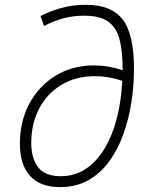

<svg xmlns="http://www.w3.org/2000/svg" viewBox="-20 -762 626 792"><path d="M227.5 9.8Q145.5 9.8 103.8 -36.6Q62 -83 62 -168.9Q62 -261.7 101.3 -334.7Q140.6 -407.7 209.7 -450Q278.8 -492.2 368.2 -492.2Q426.3 -492.2 485.8 -472.2Q485.8 -475.1 485.8 -478Q485.8 -550.8 473.1 -599.6Q460.4 -648.4 426.3 -672.9Q392.1 -697.3 327.1 -697.3Q278.8 -697.3 237.3 -685.3Q195.8 -673.3 161.6 -654.8L147 -695.8Q184.6 -715.3 231.7 -728.8Q278.8 -742.2 334.5 -742.2Q439 -742.2 485.8 -681.9Q532.7 -621.6 532.7 -478.5Q532.7 -410.6 522.2 -341.6Q511.7 -272.5 489.3 -209.5Q466.8 -146.5 430.9 -96.9Q395 -47.4 344.7 -18.8Q294.4 9.8 227.5 9.8ZM484.4 -428.7Q427.7 -447.8 371.6 -447.8Q293 -447.8 233.6 -412.1Q174.3 -376.5 141.6 -314.2Q108.9 -252 108.9 -171.9Q108.9 -109.4 137.2 -72.3Q165.5 -35.2 230 -35.2Q288.6 -35.2 334 -65.4Q379.4 -95.7 411.6 -149.7Q443.8 -203.6 462.2 -275.1Q480.5 -346.7 484.4 -428.7Z"/></svg>

Font: Cascadia Code NF ExtraLight
Style: Italic
Weight: 200
Italic angle: -10°
Monospace: yes
Designer: Aaron Bell
Foundry: Saja Typeworks
Version: Version 2404.023; ttfautohint (v1.8.4)